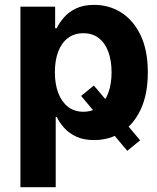

<svg xmlns="http://www.w3.org/2000/svg" viewBox="-20 -570 649 794"><path d="M368.2 -216.3 559.6 10.3 506.3 53.7 315.4 -173.3ZM64.5 204.1V-542.5H208V-453.1H214.4Q225.1 -475.6 244.4 -497.8Q263.7 -520 294.2 -534.9Q324.7 -549.8 369.6 -549.8Q431.2 -549.8 481.2 -518.3Q531.2 -486.8 561.3 -424.6Q591.3 -362.3 591.3 -270.5Q591.3 -180.7 562.3 -118.2Q533.2 -55.7 482.9 -23.2Q432.6 9.3 369.1 9.3Q325.7 9.3 295.2 -5.1Q264.6 -19.5 245.1 -41.5Q225.6 -63.5 214.8 -86.4H210.4V204.1ZM324.7 -107.9Q362.8 -107.9 388.7 -128.7Q414.6 -149.4 428 -186.3Q441.4 -223.1 441.4 -271Q441.4 -318.8 428.2 -355.2Q415 -391.6 388.9 -412.1Q362.8 -432.6 324.7 -432.6Q287.1 -432.6 260.7 -412.6Q234.4 -392.6 220.7 -356.4Q207 -320.3 207 -271Q207 -222.2 220.9 -185.5Q234.9 -148.9 261.2 -128.4Q287.6 -107.9 324.7 -107.9Z"/></svg>

Font: Inter 16pt
Style: Bold
Weight: 700
Version: Version 4.001;git-66647c0bb